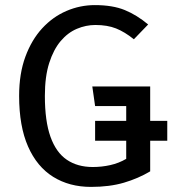

<svg xmlns="http://www.w3.org/2000/svg" viewBox="-20 -721 681 753"><path d="M352 -701Q422 -701 469.5 -681.5Q517 -662 561 -625L505 -567Q469 -596 435 -609.5Q401 -623 354 -623Q317 -623 281.5 -608Q246 -593 218 -560Q190 -527 173 -474Q156 -421 156 -345Q156 -246 178 -184.5Q200 -123 242 -94.5Q284 -66 344 -66Q379 -66 412.5 -73.5Q446 -81 475 -98V-305H353L342 -382H569V-49Q522 -21 466 -4.5Q410 12 337 12Q252 12 188.5 -27.5Q125 -67 90 -146.5Q55 -226 55 -345Q55 -432 79.5 -498.5Q104 -565 145.5 -610Q187 -655 240.5 -678Q294 -701 352 -701ZM636 -169H353V-247H636Z"/></svg>

Font: Fira Sans Variable
Style: Regular
Weight: 400
Designer: Carrois Corporate & Edenspiekermann AG
Foundry: Carrois Corporate GbR & Edenspiekermann AG
Version: Version 4.202